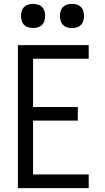

<svg xmlns="http://www.w3.org/2000/svg" viewBox="-20 -967 540 987"><path d="M72 0V-735H436V-665H150V-417H380V-347H150V-70H436V0ZM350 -823Q338 -823 325.5 -826.5Q313 -830 304 -839Q295 -848 291.5 -860.5Q288 -873 288 -885Q288 -897 291.5 -909.5Q295 -922 304 -931Q313 -940 325.5 -943.5Q338 -947 350 -947Q362 -947 374.5 -943.5Q387 -940 396 -931Q405 -922 408.5 -909.5Q412 -897 412 -885Q412 -873 408.5 -860.5Q405 -848 396 -839Q387 -830 374.5 -826.5Q362 -823 350 -823ZM150 -823Q138 -823 125.5 -826.5Q113 -830 104 -839Q95 -848 91.5 -860.5Q88 -873 88 -885Q88 -897 91.5 -909.5Q95 -922 104 -931Q113 -940 125.5 -943.5Q138 -947 150 -947Q162 -947 174.5 -943.5Q187 -940 196 -931Q205 -922 208.5 -909.5Q212 -897 212 -885Q212 -873 208.5 -860.5Q205 -848 196 -839Q187 -830 174.5 -826.5Q162 -823 150 -823Z"/></svg>

Font: HulyMono
Style: Regular
Weight: 400
Monospace: yes
Designer: Belleve Invis
Foundry: Belleve Invis
Version: Version 33.2.5; ttfautohint (v1.8.4)